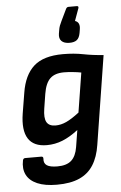

<svg xmlns="http://www.w3.org/2000/svg" viewBox="-62 -799 657 1039"><g transform="rotate(-5 266.5 -279.5)"><path d="M297.4 -504.1Q357.8 -504.1 408.1 -494.1Q458.3 -484.1 517 -480.1L440.7 1.5Q430.7 66.6 403.1 110.1Q375.6 153.7 327.2 175.3Q278.8 197 204.8 197Q140 197 98.3 179Q56.6 160.9 40 127.7Q23.5 94.4 32.8 49.4Q35.5 38.3 45.9 38.3H133Q144.4 38.3 143.7 50Q141.1 75.2 158.7 86.9Q176.3 98.5 215.8 98.5Q265.9 98.5 291.7 75.4Q317.4 52.3 325.4 3.1L340 -88.4Q295.7 -54.1 254.6 -37.6Q213.4 -21.1 169.1 -21.1Q97.1 -21.1 68.1 -67.1Q39.1 -113.1 53.5 -203.4L71.8 -314.6Q86.8 -409.4 139.5 -456.8Q192.3 -504.1 297.4 -504.1ZM225.3 -123Q254.2 -123 283.9 -136.6Q313.6 -150.2 354.4 -181.7L388.6 -396.3Q369 -400.3 342.1 -402.9Q315.3 -405.6 295.3 -405.6Q245.5 -405.6 219.6 -380.7Q193.7 -355.8 184.4 -298.3L171.8 -218.6Q163.9 -168.9 176.8 -146Q189.8 -123 225.3 -123ZM395.5 -756.4Q406.9 -756.4 403.2 -744.3L378.9 -677.3Q393.6 -672.6 398.9 -660.4Q404.3 -648.2 400.9 -629.2L397.9 -610.8Q393.3 -584.1 379.4 -573Q365.5 -562 339.4 -562Q310.3 -562 296.2 -576Q282.2 -590.1 286.2 -616.1L289.2 -633.9Q291.2 -647.9 295.3 -658.9Q299.5 -669.9 306.2 -683.6L335.6 -744.7Q340.6 -756.4 350.3 -756.4Z"/></g></svg>

Font: Sofia Sans Hairline
Style: Italic
Weight: 1
Italic angle: -9°
Designer: Botio Nikoltchev, Ani Petrova
Foundry: lettersoup
Version: Version 4.102